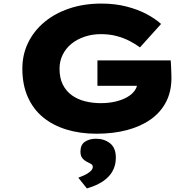

<svg xmlns="http://www.w3.org/2000/svg" viewBox="-20 -738 1081 1074"><path d="M519 10Q428 10 351.5 -13.5Q275 -37 220 -82.5Q165 -128 135 -196.5Q105 -265 105 -354Q105 -433 137.5 -499.5Q170 -566 229 -615Q288 -664 369 -691Q450 -718 547 -718Q623 -718 687.5 -701.5Q752 -685 800.5 -659Q849 -633 881 -604L763 -473Q736 -493 703.5 -509.5Q671 -526 632 -536.5Q593 -547 544 -547Q495 -547 452.5 -532.5Q410 -518 379 -492.5Q348 -467 330.5 -431.5Q313 -396 313 -354Q313 -301 331.5 -264.5Q350 -228 382 -205Q414 -182 456 -171.5Q498 -161 543 -161Q589 -161 626.5 -170Q664 -179 692 -195Q720 -211 735 -233.5Q750 -256 750 -284V-306L777 -258H525V-400H935Q936 -386 937 -364.5Q938 -343 938.5 -325Q939 -307 939 -302Q939 -226 909 -168Q879 -110 823.5 -70.5Q768 -31 691 -10.5Q614 10 519 10ZM466 316 418 256Q432 251 451 242.5Q470 234 484.5 221.5Q499 209 499 196Q499 186 492 181Q485 176 472 170Q451 160 440.5 146.5Q430 133 430 110Q430 72 455 55Q480 38 517 38Q563 38 595.5 63.5Q628 89 628 144Q628 178 616 206Q604 234 582 255Q560 276 530.5 291Q501 306 466 316Z"/></svg>

Font: Lexend Tera ExtraBold
Style: Regular
Weight: 800
Designer: Bonnie Shaver-Troup, Thomas Jockin
Foundry: Lexend
Version: Version 1.007